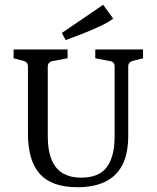

<svg xmlns="http://www.w3.org/2000/svg" viewBox="-20 -776 656 804"><path d="M579 -569V-532L536 -521Q517 -516 517 -498V-209Q517 -132 492 -84.5Q467 -37 419.5 -14.5Q372 8 305 8Q197 8 147 -47.5Q97 -103 97 -217V-498Q97 -516 79 -521L37 -532V-569H263V-532L199 -520Q180 -516 180 -496V-209Q180 -144 197 -105Q214 -66 245.5 -49Q277 -32 319 -32Q395 -32 427.5 -76.5Q460 -121 460 -205V-497Q460 -517 442 -520L379 -532V-569ZM255 -608 239 -638 412 -756 454 -698Q433 -682 398.5 -666Q364 -650 326 -635Q288 -620 255 -608Z"/></svg>

Font: Yrsa
Style: Regular
Weight: 400
Designer: Anna Giedrys (Yrsa+Rasa design), David Brezina (Yrsa art-direction, Rasa art-direction, design)
Foundry: Rosetta Type Foundry
Version: Version 2.004